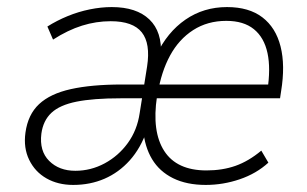

<svg xmlns="http://www.w3.org/2000/svg" viewBox="-20 -515 867 543"><path d="M187 8Q144 8 111.5 -10.5Q79 -29 62.5 -63Q46 -97 52 -140Q59 -191 90.5 -220.5Q122 -250 180.5 -263Q239 -276 325 -276H402L396 -237H321Q244 -237 196.5 -227.5Q149 -218 125.5 -196Q102 -174 97 -137Q91 -88 119 -60Q147 -32 193 -32Q237 -32 276 -53Q315 -74 341.5 -110.5Q368 -147 375 -195L396 -327Q406 -392 381 -423.5Q356 -455 293 -455Q252 -455 212 -442.5Q172 -430 130 -403L114 -440Q141 -457 171.5 -469.5Q202 -482 234 -488.5Q266 -495 296 -495Q366 -495 402.5 -460Q439 -425 435 -359H422Q453 -424 504.5 -459.5Q556 -495 622 -495Q684 -495 722 -466Q760 -437 773.5 -383.5Q787 -330 775 -257L772 -237H409L415 -276H755L736 -258Q746 -321 736.5 -365Q727 -409 698 -432.5Q669 -456 620 -456Q567 -456 526.5 -430Q486 -404 461 -358Q436 -312 426 -250L424 -242Q409 -143 444.5 -88Q480 -33 564 -33Q609 -33 646 -46Q683 -59 719 -89L739 -55Q705 -24 658 -8Q611 8 562 8Q508 8 469.5 -11Q431 -30 410 -65Q389 -100 385 -148H396Q378 -96 347 -61.5Q316 -27 275.5 -9.5Q235 8 187 8Z"/></svg>

Font: Nunito Sans 10pt SemiCondensed ExtraLight
Style: Italic
Weight: 250
Width: 4
Italic angle: -9°
Designer: Vernon Adams
Foundry: Vernon Adams
Version: Version 3.101;gftools[0.9.27]